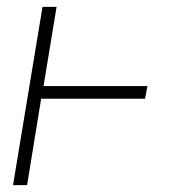

<svg xmlns="http://www.w3.org/2000/svg" viewBox="-20 -540 540 560"><path d="M18 0 104 -520H145L107 -289H410L403 -252H100L59 0Z"/></svg>

Font: Iosevka Curly Slab Extralight
Style: Italic
Weight: 200
Italic angle: -9°
Monospace: yes
Designer: Belleve Invis
Foundry: Belleve Invis
Version: Version 22.1.2; ttfautohint (v1.8.4)